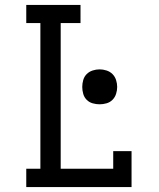

<svg xmlns="http://www.w3.org/2000/svg" viewBox="-20 -755 640 775"><path d="M86 0V-74H143V-662H86V-735H305V-662H225V-74H437V-145H511V0ZM382 -334Q368 -334 354 -338Q340 -342 330 -352Q320 -362 316 -376Q312 -390 312 -404Q312 -418 316 -432Q320 -446 330 -456Q340 -466 354 -470.5Q368 -475 382 -475Q396 -475 410 -470.5Q424 -466 434 -456Q444 -446 448.5 -432Q453 -418 453 -404Q453 -390 448.5 -376Q444 -362 434 -352Q424 -342 410 -338Q396 -334 382 -334Z"/></svg>

Font: Iosevka HT Extended
Style: Regular
Weight: 400
Width: 7
Monospace: yes
Designer: Belleve Invis
Foundry: Belleve Invis
Version: Version 32.3.0; ttfautohint (v1.8.4)